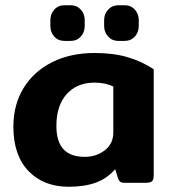

<svg xmlns="http://www.w3.org/2000/svg" viewBox="-20 -697 657 732"><path d="M172 -598V-620Q172 -644 187 -660.5Q202 -677 226 -677H249Q273 -677 288 -660.5Q303 -644 303 -620V-598Q303 -574 288 -557.5Q273 -541 249 -541H226Q202 -541 187 -557.5Q172 -574 172 -598ZM377 -598V-620Q377 -644 392.5 -660.5Q408 -677 431 -677H455Q479 -677 494 -660.5Q509 -644 509 -620V-598Q509 -574 494 -557.5Q479 -541 455 -541H431Q408 -541 392.5 -557.5Q377 -574 377 -598ZM31 -214Q31 -298 70 -361.5Q109 -425 179 -460Q249 -495 341 -495Q412 -495 466.5 -479Q521 -463 566 -433V-29Q566 -12 559.5 -6Q553 0 534 0H455Q444 0 438.5 -4Q433 -8 430 -17L419 -52Q389 -17 346 -1Q303 15 242 15Q146 15 88.5 -45Q31 -105 31 -214ZM412 -192V-367Q382 -382 340 -382Q274 -382 234.5 -338.5Q195 -295 195 -217Q195 -157 222 -128Q249 -99 303 -99Q347 -99 379.5 -124Q412 -149 412 -192Z"/></svg>

Font: Mitr Medium
Style: Regular
Weight: 500
Designer: Thanarat Vachiruckul
Foundry: Cadson Demak
Version: Version 1.002